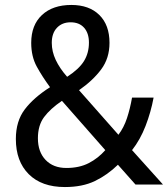

<svg xmlns="http://www.w3.org/2000/svg" viewBox="-20 -745 679 775"><path d="M268 -725Q340 -725 381 -684.5Q422 -644 422 -572Q422 -510 388.5 -465Q355 -420 299 -381L458 -201Q480 -230 492.5 -268Q505 -306 513 -351H600Q589 -292 567.5 -236.5Q546 -181 513 -139L638 0H527L456 -80Q414 -39 363.5 -14.5Q313 10 242 10Q148 10 96 -42Q44 -94 44 -184Q44 -256 80 -303.5Q116 -351 182 -393Q151 -435 128.5 -476Q106 -517 106 -572Q106 -644 149.5 -684.5Q193 -725 268 -725ZM265 -655Q231 -655 210 -633Q189 -611 189 -572Q189 -537 205 -503Q221 -469 251 -435Q299 -466 319 -498.5Q339 -531 339 -573Q339 -611 319.5 -633Q300 -655 265 -655ZM230 -338Q183 -306 158 -272.5Q133 -239 133 -187Q133 -132 164 -99.5Q195 -67 248 -67Q300 -67 338 -86.5Q376 -106 405 -139Z"/></svg>

Font: Noto Sans Khmer SemiCondensed
Style: Regular
Weight: 400
Width: 4
Designer: Danh Hong and the Monotype Design Team
Foundry: Monotype Imaging Inc.
Version: Version 2.004; ttfautohint (v1.8.4.7-5d5b)